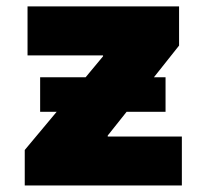

<svg xmlns="http://www.w3.org/2000/svg" viewBox="-20 -565 632 585"><path d="M55.4 0V-108L152.7 -224.4H102.3V-329.5H240.8L294 -393.5V-396.3H63.9V-545.5H525.6V-426.1L448.9 -329.5H484.4V-224.4H365.8L308.2 -152V-149.1H534.1V0Z"/></svg>

Font: Karasuma Gothic
Style: Black
Weight: 900
Designer: Rasmus Andersson / Ryoko Nishizuka
Foundry: Genbu
Version: Version 1.00